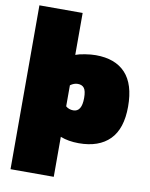

<svg xmlns="http://www.w3.org/2000/svg" viewBox="-98 -771 824 1057"><g transform="rotate(10 314.0 -242.0)"><path d="M35.2 215.8V-700.2H276.9V-465.8Q295.4 -473.1 329.1 -478.5Q362.8 -483.9 389.2 -483.9Q498 -483.9 555.4 -422.4Q612.8 -360.8 612.8 -235.8Q612.8 -111.8 552.5 -51Q492.2 9.8 379.9 9.8Q321.8 9.8 276.9 -7.8V215.8ZM318.8 -163.1Q366.2 -163.1 366.2 -240.2Q366.2 -280.8 354.2 -295.9Q342.3 -311 318.8 -311Q297.4 -311 276.9 -295.9V-178.2Q294.4 -163.1 318.8 -163.1Z"/></g></svg>

Font: Kanit Black
Style: Regular
Weight: 900
Designer: Katatrad Team
Foundry: CadsonDemak
Version: Version 1.000;PS 001.000;hotconv 1.0.88;makeotf.lib2.5.64775